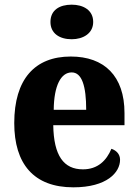

<svg xmlns="http://www.w3.org/2000/svg" viewBox="-20 -792 589 822"><path d="M287 -624C336 -624 379 -649 379 -698C379 -749 336 -772 287 -772C235 -772 196 -749 196 -698C196 -649 235 -624 287 -624ZM294 10C438 10 494 -54 494 -108C494 -132 478 -148 457 -155C436 -105 399 -67 335 -67C253 -67 210 -125 208 -256H513V-308C513 -467 426 -550 283 -550C129 -550 41 -453 41 -265C41 -91 124 10 294 10ZM349 -322H210C211 -426 241 -482 287 -482C331 -482 349 -423 349 -322Z"/></svg>

Font: Noto Serif Hebrew SemiCondensed ExtraBold
Style: Regular
Weight: 800
Width: 4
Designer: Monotype Design Team
Foundry: Monotype Imaging Inc.
Version: Version 2.004